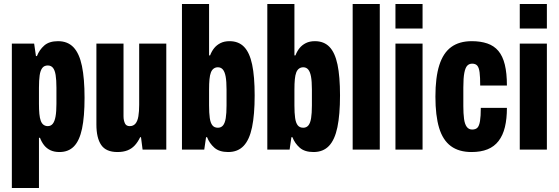

<svg xmlns="http://www.w3.org/2000/svg" viewBox="-20 -745 2782 956"><path d="M39 191V-528H150L159 -466H164Q176 -497 200.5 -518.5Q225 -540 269 -540Q317 -540 346 -509.5Q375 -479 388 -416.5Q401 -354 401 -258Q401 -164 388.5 -104.5Q376 -45 348.5 -16.5Q321 12 276 12Q250 12 231 3Q212 -6 199.5 -22Q187 -38 179 -59H174V191ZM218 -117Q233 -117 242.5 -128.5Q252 -140 256.5 -164.5Q261 -189 261 -228V-308Q261 -347 257 -371.5Q253 -396 243.5 -407.5Q234 -419 218 -419Q200 -419 190.5 -406.5Q181 -394 177.5 -370Q174 -346 174 -308V-228Q174 -199 176 -178Q178 -157 183 -143.5Q188 -130 197 -123.5Q206 -117 218 -117Z M565 12Q508 12 484 -23Q460 -58 460 -125V-528H595V-166Q595 -155 597 -146Q599 -137 602.5 -130Q606 -123 612 -120Q618 -117 626 -117Q644 -117 654.5 -129.5Q665 -142 669 -166Q673 -190 673 -223V-528H808V0H690L682 -62H678Q666 -37 650.5 -20.5Q635 -4 614 4Q593 12 565 12Z M1116 12Q1072 12 1047.5 -9.5Q1023 -31 1011 -62H1006L997 0H886V-725H1021V-469H1026Q1034 -490 1046.5 -505.5Q1059 -521 1078 -530.5Q1097 -540 1123 -540Q1168 -540 1195.5 -511.5Q1223 -483 1235.5 -423.5Q1248 -364 1248 -270Q1248 -174 1235 -111.5Q1222 -49 1193 -18.5Q1164 12 1116 12ZM1065 -109Q1081 -109 1090.5 -120.5Q1100 -132 1104 -156.5Q1108 -181 1108 -220V-299Q1108 -340 1103.5 -364Q1099 -388 1089.5 -399Q1080 -410 1065 -410Q1053 -410 1044 -403.5Q1035 -397 1030 -384Q1025 -371 1023 -350Q1021 -329 1021 -299V-220Q1021 -182 1024.5 -157.5Q1028 -133 1037.5 -121Q1047 -109 1065 -109Z M1541 12Q1497 12 1472.5 -9.5Q1448 -31 1436 -62H1431L1422 0H1311V-725H1446V-469H1451Q1459 -490 1471.5 -505.5Q1484 -521 1503 -530.5Q1522 -540 1548 -540Q1593 -540 1620.5 -511.5Q1648 -483 1660.5 -423.5Q1673 -364 1673 -270Q1673 -174 1660 -111.5Q1647 -49 1618 -18.5Q1589 12 1541 12ZM1490 -109Q1506 -109 1515.5 -120.5Q1525 -132 1529 -156.5Q1533 -181 1533 -220V-299Q1533 -340 1528.5 -364Q1524 -388 1514.5 -399Q1505 -410 1490 -410Q1478 -410 1469 -403.5Q1460 -397 1455 -384Q1450 -371 1448 -350Q1446 -329 1446 -299V-220Q1446 -182 1449.5 -157.5Q1453 -133 1462.5 -121Q1472 -109 1490 -109Z M1736 0V-725H1871V0Z M1949 -603V-725H2084V-603ZM1949 0V-528H2084V0Z M2328 12Q2265 12 2225 -17.5Q2185 -47 2166.5 -108Q2148 -169 2148 -264Q2148 -360 2167.5 -421Q2187 -482 2227 -511Q2267 -540 2329 -540Q2373 -540 2406.5 -528.5Q2440 -517 2461.5 -491.5Q2483 -466 2493.5 -423.5Q2504 -381 2504 -319H2371Q2371 -361 2368 -384.5Q2365 -408 2356.5 -418Q2348 -428 2331 -428Q2316 -428 2306.5 -418Q2297 -408 2292 -382.5Q2287 -357 2287 -309V-216Q2287 -180 2290.5 -153.5Q2294 -127 2304 -113.5Q2314 -100 2331 -100Q2348 -100 2357 -109Q2366 -118 2370 -142Q2374 -166 2374 -208H2504Q2504 -153 2494 -112Q2484 -71 2462.5 -43Q2441 -15 2407.5 -1.5Q2374 12 2328 12Z M2568 -603V-725H2703V-603ZM2568 0V-528H2703V0Z"/></svg>

Font: Archivo ExtraCondensed ExtraBold
Style: Regular
Weight: 800
Width: 2
Designer: Hector Gatti
Foundry: Omnibus-Type
Version: Version 2.001